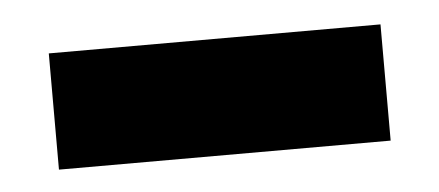

<svg xmlns="http://www.w3.org/2000/svg" viewBox="-26 -559 448 196"><g transform="rotate(-5 198.0 -460.5)"><path d="M28.3 -400.4V-519.5H368.2V-400.4Z"/></g></svg>

Font: GenEi M Gothic v2 Black
Style: Regular
Weight: 900
Version: Version 2.0